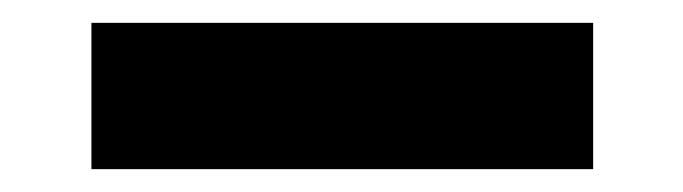

<svg xmlns="http://www.w3.org/2000/svg" viewBox="-20 -364 598 168"><path d="M60 -344H499V-216H60Z"/></svg>

Font: Encode Sans Wide
Style: Bold
Weight: 700
Designer: Pablo Impallari, Andres Torresi
Foundry: Pablo Impallari, Andres Torresi
Version: Version 1.000; ttfautohint (v1.00) -l 8 -r 50 -G 200 -x 14 -